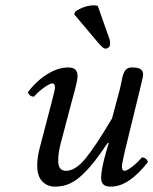

<svg xmlns="http://www.w3.org/2000/svg" viewBox="-20 -693 577 723"><path d="M505.9 -352.1 450.2 -124Q439 -74.2 439 -66.9Q439 -49.8 449.2 -49.8Q457 -49.8 476.3 -64.2Q495.6 -78.6 514.2 -100.1Q531.2 -100.1 537.1 -83Q464.8 9.8 397.9 9.8Q377 9.8 368.9 1.2Q360.8 -7.3 360.8 -22.9Q360.8 -52.7 377.9 -115.2L389.2 -153.8L386.2 -155.8Q356.4 -111.8 335.7 -85.2Q314.9 -58.6 290 -34.9Q265.1 -11.2 240.5 -0.7Q215.8 9.8 187 9.8Q158.2 9.8 139.2 -10Q120.1 -29.8 120.1 -69.8Q120.1 -100.1 129.9 -137.2L173.8 -305.2Q187 -355.5 187 -361.8Q187 -378.9 176.8 -378.9Q168.5 -378.9 147.2 -364.3Q126 -349.6 107.9 -329.1Q90.8 -329.1 85 -346.2Q119.1 -390.1 159.4 -414.6Q199.7 -439 235.8 -439Q256.3 -439 264.2 -430.4Q272 -421.9 272 -405.8Q272 -397.5 268.8 -382.8Q265.6 -368.2 259.8 -345.7L251 -314L208 -150.9Q199.2 -116.2 199.2 -86.9Q199.2 -49.8 229 -49.8Q263.7 -49.8 301.8 -95.9Q339.8 -142.1 401.9 -247.1L431.2 -356.9Q433.6 -365.2 436.3 -379.6Q439 -394 440.9 -402.6Q442.9 -411.1 447.3 -420.7Q451.7 -430.2 459 -434.6Q466.3 -439 477.1 -439Q500 -439 509.5 -432.4Q519 -425.8 519 -412.1Q519 -405.3 512.9 -381.3Q506.8 -357.4 505.9 -352.1ZM348.1 -670.9 392.6 -544.9Q396 -533.2 393.6 -521Q392.6 -517.1 387.5 -513.4Q382.3 -509.8 376.5 -509.8Q368.7 -509.8 351.6 -529.8L259.3 -639.2L263.7 -649.9Q299.8 -672.9 333.5 -672.9Q340.3 -672.9 348.1 -670.9Z"/></svg>

Font: Linux Libertine G
Style: Italic
Weight: 400
Italic angle: -12°
Designer: Philipp H. Poll
Foundry: Philipp H. Poll
Version: Version 5.1.3